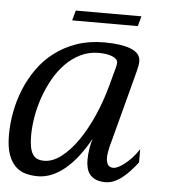

<svg xmlns="http://www.w3.org/2000/svg" viewBox="-49 -689 682 745"><g transform="rotate(5 292.0 -316.5)"><path d="M85.9 -145Q85.9 -119.1 89.4 -101.1Q92.8 -83 99.9 -72Q106.9 -61 117.9 -56.2Q128.9 -51.3 144.5 -51.3Q177.2 -51.3 210.4 -76.4Q243.7 -101.6 273.7 -144.5Q303.7 -187.5 328.9 -244.1Q354 -300.8 371.1 -363.8L390.1 -434.1Q393.6 -445.8 393.6 -455.6Q393.6 -463.4 387.5 -469.2Q381.3 -475.1 371.1 -479Q360.8 -482.9 347.7 -484.9Q334.5 -486.8 319.8 -486.8Q281.2 -486.8 249 -470.9Q216.8 -455.1 190.7 -428.5Q164.6 -401.9 145 -366.9Q125.5 -332 112.3 -294.2Q99.1 -256.3 92.5 -217.8Q85.9 -179.2 85.9 -145ZM0 -139.6Q0 -183.1 8.5 -229Q17.1 -274.9 34.7 -318.1Q52.2 -361.3 79.6 -399.9Q106.9 -438.5 144.5 -467Q182.1 -495.6 230.2 -512.5Q278.3 -529.3 337.4 -529.3Q403.8 -529.3 441.4 -514.4Q479 -499.5 479 -467.8Q479 -459.5 477.3 -450.2Q475.6 -440.9 473.1 -430.7L400.9 -157.2Q398.9 -150.4 396.5 -141.4Q394 -132.3 391.8 -122.8Q389.6 -113.3 388.2 -103.3Q386.7 -93.3 386.7 -84.5Q386.7 -68.8 392.8 -58.1Q398.9 -47.4 415.5 -47.4Q421.9 -47.4 432.9 -52.5Q443.8 -57.6 457.3 -67.9Q470.7 -78.1 484.9 -93.3Q499 -108.4 512.2 -128.4V-77.1Q497.6 -58.1 482.7 -42Q467.8 -25.9 452.4 -14.2Q437 -2.4 421.1 4.2Q405.3 10.7 388.7 10.7Q366.7 10.7 351.8 4.4Q336.9 -2 328.1 -12.7Q319.3 -23.4 315.7 -38.1Q312 -52.7 312 -68.8Q312 -89.8 315.4 -111.6Q318.8 -133.3 324.7 -152.8Q303.7 -114.7 280.5 -84.5Q257.3 -54.2 231.9 -33Q206.5 -11.7 179.7 -0.5Q152.8 10.7 125 10.7Q100.6 10.7 77.9 4.6Q55.2 -1.5 37.8 -18.3Q20.5 -35.2 10.3 -64.2Q0 -93.3 0 -139.6ZM205.6 -603.5 216.3 -642.6H472.2L461.4 -603.5Z"/></g></svg>

Font: Arian AMU Serif
Style: Italic
Weight: 400
Italic angle: -15°
Designer: Ruben Hakobyan (Tarumian)
Foundry: Ruben Hakobyan (Tarumian)
Version: Version 1.002